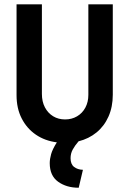

<svg xmlns="http://www.w3.org/2000/svg" viewBox="-20 -645 596 884"><path d="M342.4 219.4Q286.1 219.4 247.6 191.7Q209 163.9 209 106.2Q209 87.5 215.3 64.9Q221.5 42.4 241.7 10.4Q186.8 3.5 145.1 -25Q103.5 -53.5 79.9 -99.7Q56.2 -145.8 56.2 -206.9V-625H172.9V-212.5Q172.9 -177.1 186.8 -150.7Q200.7 -124.3 224.7 -109.7Q248.6 -95.1 279.9 -95.1Q310.4 -95.1 334.7 -109.4Q359 -123.6 372.9 -149.3Q386.8 -175 386.8 -208.3V-625H499.3V-209Q499.3 -152.8 479.5 -108.3Q459.7 -63.9 424.3 -35.1Q388.9 -6.2 341.7 5.6Q325 25 314.9 43.4Q304.9 61.8 304.9 83.3Q304.9 111.1 321.2 123.6Q337.5 136.1 361.8 136.8Z"/></svg>

Font: Afacad Flux SemiBold
Style: Regular
Weight: 600
Designer: Kristian Moeller
Foundry: Dicotype
Version: Version 1.100